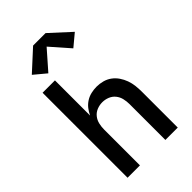

<svg xmlns="http://www.w3.org/2000/svg" viewBox="-287 -1077 1174 1174"><g transform="rotate(-45 300.0 -490.0)"><path d="M83 0V-735H190V-431Q200 -453 215 -472Q230 -491 250.5 -504Q271 -517 295 -522.5Q319 -528 343 -528Q369 -528 395 -521Q421 -514 442 -498.5Q463 -483 478 -461Q493 -439 502 -414Q511 -389 514 -362.5Q517 -336 517 -310V0H410V-310Q410 -334 404.5 -357.5Q399 -381 384 -399.5Q369 -418 346.5 -427Q324 -436 300 -436Q276 -436 253.5 -427Q231 -418 216 -399.5Q201 -381 195.5 -357.5Q190 -334 190 -310V0ZM192 -794 114 -859 246 -980H354L486 -859L408 -794L300 -917Z"/></g></svg>

Font: Iosevka Custom SmBdEx
Style: Regular
Weight: 600
Width: 7
Monospace: yes
Designer: Belleve Invis
Foundry: Belleve Invis
Version: Version 11.2.4; ttfautohint (v1.8.4)